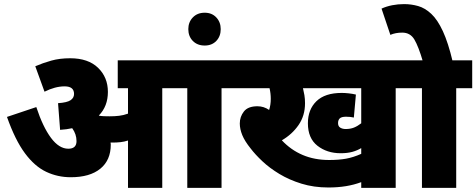

<svg xmlns="http://www.w3.org/2000/svg" viewBox="-20 -916 2322 936"><path d="M520 -211Q520 -135 469 -93.5Q418 -52 325 -52Q261 -52 205 -78.5Q149 -105 101.5 -169Q54 -233 14 -346L157 -394Q189 -297 228.5 -244Q268 -191 313 -191Q353 -191 353 -228Q353 -262 332 -291Q305 -285 273 -283L263 -413Q307 -416 324 -427.5Q341 -439 341 -458Q341 -495 295 -495Q249 -495 197 -469L152 -593Q189 -609 230 -620.5Q271 -632 322 -632Q410 -632 458 -585.5Q506 -539 506 -468Q506 -398 462 -353L463 -352Q474 -350 487 -349.5Q500 -349 515 -349Q539 -349 560.5 -351.5Q582 -354 604 -362V-486H554V-622H1138V-486H1060V0H893V-486H771V0H604V-231Q586 -225 567.5 -223Q549 -221 530 -221Q525 -221 519 -221Q520 -216 520 -211Z M898 -774Q898 -808 920 -831Q942 -854 978 -854Q1013 -854 1034.5 -831Q1056 -808 1056 -774Q1056 -739 1034.5 -716.5Q1013 -694 978 -694Q942 -694 920 -716.5Q898 -739 898 -774Z M1909 -486V0H1741V-28Q1706 -15 1666.5 -8.5Q1627 -2 1581 -2Q1510 -2 1450 -20.5Q1390 -39 1342 -68Q1294 -97 1259 -130Q1224 -163 1202 -192Q1173 -228 1161 -257.5Q1149 -287 1149 -314Q1149 -347 1169 -372.5Q1189 -398 1235 -398Q1266 -398 1292 -380Q1300 -405 1300 -434Q1300 -461 1294 -486H1125V-622H1987V-486ZM1665 -287Q1688 -287 1705.5 -294Q1723 -301 1741 -315V-486H1457Q1461 -470 1464 -452Q1467 -434 1467 -413Q1467 -352 1435.5 -306.5Q1404 -261 1354 -232Q1398 -185 1455.5 -160.5Q1513 -136 1585 -136Q1632 -136 1667.5 -142.5Q1703 -149 1741 -166V-194Q1721 -182 1697 -175.5Q1673 -169 1641 -169Q1574 -169 1527.5 -205.5Q1481 -242 1481 -315Q1481 -382 1522.5 -422.5Q1564 -463 1646 -463Q1661 -463 1679.5 -461Q1698 -459 1715 -455L1705 -343Q1688 -347 1667 -347Q1645 -347 1636.5 -339Q1628 -331 1628 -316Q1628 -300 1639 -293.5Q1650 -287 1665 -287Z M2204 -486V0H2037V-486H1973V-622H2282V-486ZM2042 -615Q2020 -690 2000 -723.5Q1980 -757 1941 -757Q1908 -757 1883 -746L1840 -874Q1864 -885 1892 -890.5Q1920 -896 1950 -896Q1985 -896 2018.5 -886.5Q2052 -877 2082.5 -848.5Q2113 -820 2139 -764Q2165 -708 2187 -615Z"/></svg>

Font: Noto Sans SemiCondensed Black
Style: Regular
Weight: 900
Width: 4
Designer: Monotype Design Team
Foundry: Monotype Imaging Inc.
Version: Version 2.013; ttfautohint (v1.8.4.7-5d5b)